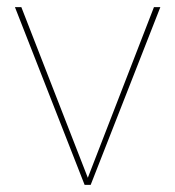

<svg xmlns="http://www.w3.org/2000/svg" viewBox="-20 -520 493 540"><path d="M413 -500H431L235 0H218L22 -500H40L227 -20Z"/></svg>

Font: Kantumruy Pro Thin
Style: Regular
Weight: 250
Version: Version 1.002